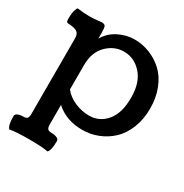

<svg xmlns="http://www.w3.org/2000/svg" viewBox="-170 -670 966 1006"><g transform="rotate(30 313.5 -166.5)"><path d="M194.8 -285.2V-138.2Q220.7 -105.5 262.5 -87.4Q304.2 -69.3 349.6 -69.3Q411.6 -69.3 452.9 -118.2Q494.1 -167 494.1 -261.2Q494.1 -351.6 449.5 -401.6Q404.8 -451.7 342.3 -451.7Q283.7 -451.7 239.3 -407.5Q194.8 -363.3 194.8 -285.2ZM194.8 -44.4V75.7Q194.8 83 195.6 87.2Q196.3 91.3 199 96.7Q201.7 102.1 208.5 104.7Q215.3 107.4 226.1 107.4Q244.6 107.4 257.8 113.3Q271 119.1 271 130.9Q271 188 254.9 202.1Q222.2 194.8 144.5 194.8Q61 194.8 24.4 202.1Q8.3 187.5 8.3 130.9Q8.3 119.1 21.5 113.3Q34.7 107.4 53.2 107.4Q72.3 107.4 78.1 99.4Q84 91.3 84 76.7V-383.8Q84 -409.7 69.1 -420.4Q54.2 -431.2 11.7 -433.1Q5.4 -434.6 3.7 -439.5Q2 -444.3 2 -460.4Q2 -485.4 7.3 -504.4Q12.7 -523.4 18.1 -526.4Q55.7 -521 90.8 -521Q112.8 -521 137.2 -523.7Q161.6 -526.4 163.1 -526.4Q180.2 -526.4 185.3 -517.8Q190.4 -509.3 190.4 -478.5V-443.4Q215.8 -487.3 262.2 -511Q308.6 -534.7 358.4 -534.7Q406.7 -534.7 450.9 -517.1Q495.1 -499.5 530.8 -466.6Q566.4 -433.6 587.6 -380.4Q608.9 -327.1 608.9 -261.2Q608.9 -195.3 587.4 -141.8Q565.9 -88.4 530 -55.2Q494.1 -22 449.2 -4.4Q404.3 13.2 355.5 13.2Q258.3 13.2 194.8 -44.4Z"/></g></svg>

Font: Coustard
Style: Regular
Weight: 400
Foundry: vernon adams
Version: Version 1.000